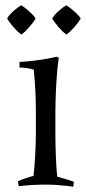

<svg xmlns="http://www.w3.org/2000/svg" viewBox="-20 -700 327 728"><path d="M115 -630C105 -647 75 -671 61 -680C44 -671 16 -647 7 -630C16 -613 44 -580 61 -569C78 -580 106 -613 115 -630ZM286 -630C276 -647 246 -671 232 -680C215 -671 187 -647 178 -630C187 -613 215 -580 232 -569C249 -580 277 -613 286 -630ZM190 -274C190 -327 194 -428 203 -481L196 -485C149 -474 102 -468 54 -465V-444C70 -444 92 -441 108 -436C114 -375 116 -327 116 -274V-190C116 -141 111 -63 107 -33C90 -29 64 -20 48 -13L51 6C85 2 119 0 153 0C188 0 223 3 258 8L260 -11C243 -17 214 -26 197 -30C193 -60 190 -141 190 -190Z"/></svg>

Font: Almendra
Style: Regular
Weight: 400
Designer: Ana Sanfelippo
Foundry: Ana Sanfelippo
Version: Version 1.003